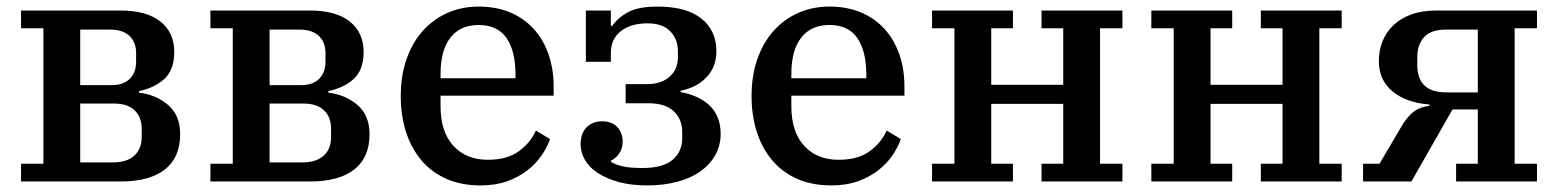

<svg xmlns="http://www.w3.org/2000/svg" viewBox="-20 -552 4739 584"><path d="M44 -54H112V-466H44V-520H346Q426 -520 468 -486.5Q510 -453 510 -394Q510 -340 480.5 -312.5Q451 -285 403 -275V-270Q455 -264 491.5 -232.5Q528 -201 528 -144Q528 -73 481.5 -36.5Q435 0 347 0H44ZM323 -58Q366 -58 388.5 -78.5Q411 -99 411 -135V-160Q411 -196 389.5 -216.5Q368 -237 327 -237H224V-58ZM319 -293Q355 -293 374.5 -312Q394 -331 394 -365V-390Q394 -424 373.5 -443Q353 -462 315 -462H224V-293Z M620 -54H688V-466H620V-520H922Q1002 -520 1044 -486.5Q1086 -453 1086 -394Q1086 -340 1056.5 -312.5Q1027 -285 979 -275V-270Q1031 -264 1067.5 -232.5Q1104 -201 1104 -144Q1104 -73 1057.5 -36.5Q1011 0 923 0H620ZM899 -58Q942 -58 964.5 -78.5Q987 -99 987 -135V-160Q987 -196 965.5 -216.5Q944 -237 903 -237H800V-58ZM895 -293Q931 -293 950.5 -312Q970 -331 970 -365V-390Q970 -424 949.5 -443Q929 -462 891 -462H800V-293Z M1442 12Q1384 12 1339 -7.5Q1294 -27 1263 -63Q1232 -99 1215.5 -149Q1199 -199 1199 -260Q1199 -322 1216.5 -372Q1234 -422 1265.5 -457.5Q1297 -493 1340.5 -512.5Q1384 -532 1436 -532Q1489 -532 1531 -514.5Q1573 -497 1602.5 -465Q1632 -433 1648 -388Q1664 -343 1664 -288V-261H1320V-229Q1320 -151 1359 -108.5Q1398 -66 1464 -66Q1522 -66 1557.5 -91.5Q1593 -117 1610 -155L1653 -129Q1644 -103 1626.5 -78Q1609 -53 1583 -33Q1557 -13 1522 -0.5Q1487 12 1442 12ZM1320 -314H1548V-325Q1548 -397 1520.5 -436.5Q1493 -476 1436 -476Q1380 -476 1350 -437.5Q1320 -399 1320 -327Z M1949 12Q1899 12 1861.5 1.5Q1824 -9 1798 -26Q1772 -43 1759 -66Q1746 -89 1746 -113Q1746 -146 1764 -164.5Q1782 -183 1811 -183Q1842 -183 1858 -165Q1874 -147 1874 -121Q1874 -101 1864 -86Q1854 -71 1838 -63V-60Q1852 -51 1874 -46Q1896 -41 1934 -41Q1997 -41 2026 -66Q2055 -91 2055 -131V-151Q2055 -189 2029.5 -213.5Q2004 -238 1951 -238H1883V-296H1946Q1991 -296 2016.5 -318.5Q2042 -341 2042 -378V-395Q2042 -433 2018.5 -457Q1995 -481 1950 -481Q1898 -481 1868 -457Q1838 -433 1838 -391V-364H1762V-520H1838V-473H1842Q1860 -499 1891.5 -515.5Q1923 -532 1980 -532Q2068 -532 2113.5 -495.5Q2159 -459 2159 -396Q2159 -349 2129.5 -317.5Q2100 -286 2050 -276V-272Q2109 -261 2140.5 -229Q2172 -197 2172 -145Q2172 -109 2155.5 -80Q2139 -51 2110 -30.5Q2081 -10 2039.5 1Q1998 12 1949 12Z M2509 12Q2451 12 2406 -7.5Q2361 -27 2330 -63Q2299 -99 2282.5 -149Q2266 -199 2266 -260Q2266 -322 2283.5 -372Q2301 -422 2332.5 -457.5Q2364 -493 2407.5 -512.5Q2451 -532 2503 -532Q2556 -532 2598 -514.5Q2640 -497 2669.5 -465Q2699 -433 2715 -388Q2731 -343 2731 -288V-261H2387V-229Q2387 -151 2426 -108.5Q2465 -66 2531 -66Q2589 -66 2624.5 -91.5Q2660 -117 2677 -155L2720 -129Q2711 -103 2693.5 -78Q2676 -53 2650 -33Q2624 -13 2589 -0.5Q2554 12 2509 12ZM2387 -314H2615V-325Q2615 -397 2587.5 -436.5Q2560 -476 2503 -476Q2447 -476 2417 -437.5Q2387 -399 2387 -327Z M2815 -54H2883V-466H2815V-520H3061V-466H2995V-294H3214V-466H3148V-520H3394V-466H3326V-54H3394V0H3148V-54H3214V-236H2995V-54H3061V0H2815Z M3482 -54H3550V-466H3482V-520H3728V-466H3662V-294H3881V-466H3815V-520H4061V-466H3993V-54H4061V0H3815V-54H3881V-236H3662V-54H3728V0H3482Z M4126 -54H4176L4242 -166Q4260 -197 4279.5 -212Q4299 -227 4328 -230V-234Q4256 -240 4215 -274.5Q4174 -309 4174 -366Q4174 -398 4185 -426Q4196 -454 4218 -475Q4240 -496 4272.5 -508Q4305 -520 4349 -520H4655V-466H4587V-54H4655V0H4409V-54H4475V-219H4398L4273 0H4126ZM4475 -271V-462H4379Q4332 -462 4311.5 -439Q4291 -416 4291 -379V-354Q4291 -271 4379 -271Z"/></svg>

Font: IBM Plex Serif Medm
Style: Regular
Weight: 500
Designer: Mike Abbink, Paul van der Laan, Pieter van Rosmalen
Foundry: Bold Monday
Version: Version 3.001